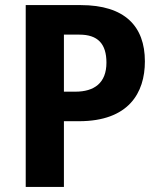

<svg xmlns="http://www.w3.org/2000/svg" viewBox="-20 -734 629 754"><path d="M297 -714H81V0H231V-258H290C485 -258 549 -369 549 -493C549 -631 470 -714 297 -714ZM292 -598C364 -598 398 -562 398 -488C398 -408 350 -374 276 -374H231V-598Z"/></svg>

Font: Noto Sans Display
Style: Bold
Weight: 700
Designer: Monotype Design Team
Foundry: Monotype Imaging Inc.
Version: Version 1.900